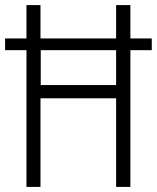

<svg xmlns="http://www.w3.org/2000/svg" viewBox="-21 -734 616 754"><path d="M83 0V-537H-1V-583H83V-714H138V-583H435V-714H491V-583H575V-537H491V0H435V-348H138V0ZM139 -400H435V-537H139Z"/></svg>

Font: Noto Sans Myanmar UI Condensed Light
Style: Regular
Weight: 300
Width: 3
Designer: Monotype Design Team
Foundry: Monotype Imaging Inc.
Version: Version 2.103; ttfautohint (v1.8.4.7-5d5b)